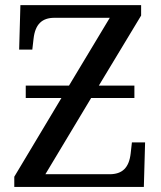

<svg xmlns="http://www.w3.org/2000/svg" viewBox="-20 -734 632 754"><path d="M534.2 -672.9V-713.9H60.1L55.2 -539.1H106.9L111.8 -582C118.2 -638.7 145 -664.1 193.8 -664.1H411.1L251 -397.9H81.1V-349.1H221.2L36.1 -40V0H544.9L549.8 -174.8H498L493.2 -131.8C486.8 -75.2 460.4 -49.8 410.2 -49.8H158.2L337.9 -349.1H507.8V-397.9H368.2Z"/></svg>

Font: The Erased English
Style: Regular
Weight: 400
Designer: Monotype Design team + ligartures altered by 180 Amsterdam
Foundry: Monotype Imaging Inc.
Version: Version 1.030;Glyphs 3.1.2 (3151)